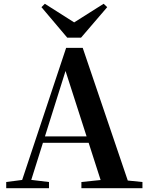

<svg xmlns="http://www.w3.org/2000/svg" viewBox="-20 -999 786 1019"><path d="M218 -979 410 -857H337L530 -979L549 -961L410 -799H337L200 -961ZM13 0V-33L113 -46H131L240 -33V0ZM83 0 331 -745H419L672 0H528L317 -656H337L334 -642L132 0ZM193 -241 201 -275H518L525 -241ZM412 0V-33L547 -47H597L736 -33V0Z"/></svg>

Font: Noto Serif TC
Style: Bold
Weight: 700
Designer: Ryoko NISHIZUKA 西塚涼子 (kana & ideographs); Frank Grießhammer (Latin, Greek & Cyrillic); Wenlong ZHANG 张文龙 (bopomofo); San
Foundry: Adobe
Version: Version 2.002-H1;hotconv 1.1.0;makeotfexe 2.6.0